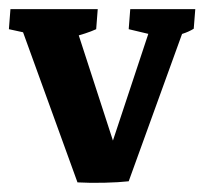

<svg xmlns="http://www.w3.org/2000/svg" viewBox="-20 -397 452 421"><path d="M262.2 0.5 198.2 0 308.6 -333 319.8 -319.3 262.2 -333 265.6 -377H408.2L404.8 -334Q393.6 -327.1 379.9 -322.8Q366.2 -318.4 352.1 -314.9L382.8 -332.5ZM149.9 2.9 28.3 -332.5 62.5 -319.3 -0.5 -333 2.9 -377H194.3L190.9 -333Q180.2 -328.1 166.7 -323.7Q153.3 -319.3 139.2 -315.9L149.9 -328.1L246.6 -30.3L262.2 0.5Q241.2 2.9 208.5 3.7Q175.8 4.4 149.9 2.9Z"/></svg>

Font: Markazi Text
Style: Regular
Weight: 400
Designer: Borna Izadpanah (Arabic designer), Fiona Ross (Arabic design director) and Florian Runge (Latin designer)
Foundry: Borna Izadpanah and Florian Runge
Version: Version 1.000